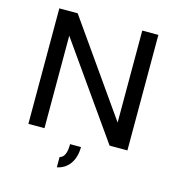

<svg xmlns="http://www.w3.org/2000/svg" viewBox="-123 -772 984 1071"><g transform="rotate(15 369.0 -237.0)"><path d="M341 49C341 94 332 126 303 134V193C365 181 404 128 404 49H341ZM566 -667V-136L193 -667H87V0H180V-534L556 0H659V-667H566Z"/></g></svg>

Font: Maven Pro
Style: Medium
Weight: 500
Designer: Joe Prince
Foundry: Joe Prince
Version: Version 1.003